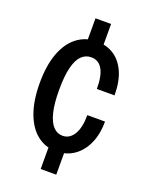

<svg xmlns="http://www.w3.org/2000/svg" viewBox="-138 -687 670 868"><g transform="rotate(20 197.5 -253.5)"><path d="M168 -482V-616H243V-482ZM243 -20V109H168V-20ZM205 10Q153 10 113.5 -21.5Q74 -53 52.5 -112.5Q31 -172 31 -256Q31 -340 53 -399Q75 -458 115.5 -489Q156 -520 210 -520Q258 -520 293.5 -496.5Q329 -473 348.5 -428Q368 -383 368 -318H283Q283 -382 264.5 -413Q246 -444 211 -444Q184 -444 164.5 -425Q145 -406 134.5 -364.5Q124 -323 124 -256Q124 -190 134.5 -148Q145 -106 164 -86Q183 -66 209 -66Q243 -66 263 -99Q283 -132 283 -192H368Q368 -130 347 -84.5Q326 -39 289.5 -14.5Q253 10 205 10Z"/></g></svg>

Font: Instrument Sans Condensed Medium
Style: Regular
Weight: 500
Width: 3
Designer: Rodrigo Fuenzalida
Foundry: fragTYPE
Version: Version 1.000;gftools[0.9.28]